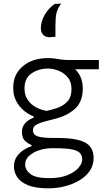

<svg xmlns="http://www.w3.org/2000/svg" viewBox="-20 -823 580 1046"><path d="M245 203Q171.5 203 130.5 185.2Q89.5 167.5 72.8 140.5Q56 113.5 56 85Q56 51 72.8 28.2Q89.5 5.5 112 -8Q134.5 -21.5 152 -26.5V-33Q139 -36.5 119.2 -53Q99.5 -69.5 99.5 -104Q99.5 -157.5 163.5 -182V-188.5Q152.5 -192.5 134.2 -203Q116 -213.5 97 -232.5Q78 -251.5 65 -279.2Q52 -307 52 -345.5Q52 -418.5 104.8 -462.5Q157.5 -506.5 241 -506.5Q263.5 -506.5 280.5 -503.8Q297.5 -501 315.5 -498.5Q333.5 -496 359.5 -496H518.5V-445.5H389.5Q411.5 -424.5 421.2 -397.8Q431 -371 431 -341Q431 -268 387.2 -229Q343.5 -190 269.5 -173Q213.5 -160 186.5 -148.2Q159.5 -136.5 159.5 -113.5Q159.5 -89 184.8 -80.2Q210 -71.5 269.5 -71.5H291.5Q397.5 -71.5 443.8 -46.5Q490 -21.5 490 37.5Q490 78.5 468 109.5Q446 140.5 410 161.2Q374 182 330.8 192.5Q287.5 203 245 203ZM234.5 -219Q262 -224.5 293.5 -235.5Q325 -246.5 347.2 -270.2Q369.5 -294 369.5 -337.5Q369.5 -377.5 348.8 -402Q328 -426.5 298.5 -438Q269 -449.5 242 -449.5Q190.5 -449.5 152 -423.2Q113.5 -397 113.5 -341.5Q113.5 -304 131.2 -278.5Q149 -253 176.8 -238.2Q204.5 -223.5 234.5 -219ZM249 147.5Q308 147.5 347.8 131Q387.5 114.5 407.8 91Q428 67.5 428 46.5Q428 25 416 11.2Q404 -2.5 372 -9Q340 -15.5 279.5 -15.5H260Q224.5 -15 191.8 -4Q159 7 138 26.8Q117 46.5 117 73Q117 102.5 145.5 125Q174 147.5 249 147.5ZM248 -620Q225 -621.5 213.8 -634.8Q202.5 -648 202.5 -669Q202.5 -705.5 223.5 -742.2Q244.5 -779 279 -802L313.5 -803Q292.5 -776 287.2 -749.8Q282 -723.5 282 -682.5V-622.5Z"/></svg>

Font: Commissioner Light
Style: Regular
Weight: 300
Designer: Kostas Bartsokas
Foundry: Kostas Bartsokas
Version: Version 1.000; ttfautohint (v1.8.3)